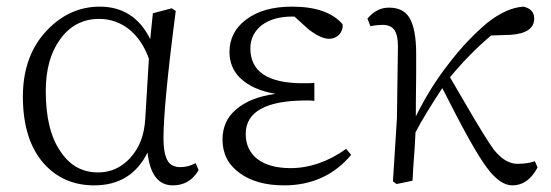

<svg xmlns="http://www.w3.org/2000/svg" viewBox="-20 -545 1663 579"><path d="M264 14C339 14 392 -19 425 -85C432 -19 458 14 501 14C535 14 561 -1 579 -32L570 -53C555 -45 540 -41 524 -41C507 -41 494 -47 487 -58C478 -71 473 -95 473 -128C473 -193 485 -321 510 -512L498 -520L441 -505L433 -427C401 -492 350 -525 281 -525C221 -525 169 -502 124 -456C74 -405 49 -337 49 -254C49 -167 70 -99 113 -51C152 -8 202 14 264 14ZM276 -25C229 -25 192 -45 164 -86C133 -129 118 -191 118 -270C118 -334 132 -386 161 -426C190 -467 230 -488 279 -488C347 -488 402 -444 429 -368L418 -186C415 -137 400 -98 372 -68C345 -39 313 -25 276 -25Z M837 14C920 14 988 -17 1039 -78L1024 -96C969 -57 913 -38 856 -38C771 -38 721 -76 721 -141C721 -208 782 -242 904 -242C913 -242 921 -242 928 -241V-295C922 -294 910 -294 893 -294C788 -294 735 -329 735 -399C735 -458 786 -495 859 -495H868L911 -456C936 -437 956 -428 973 -428C997 -428 1016 -448 1013 -472C983 -507 932 -525 861 -525C802 -525 756 -512 721 -485C688 -460 672 -427 672 -388C672 -357 683 -330 705 -309C729 -286 764 -270 811 -262C759 -255 719 -239 691 -214C664 -191 651 -161 651 -124C651 -82 668 -48 703 -23C737 2 782 14 837 14Z M1525 14C1557 14 1582 -4 1601 -40L1593 -59C1580 -54 1563 -51 1540 -51C1516 -51 1492 -65 1469 -94C1454 -114 1425 -161 1382 -235C1363 -268 1348 -293 1337 -312C1376 -359 1417 -401 1461 -438L1520 -440C1567 -443 1591 -460 1591 -489C1591 -508 1580 -520 1559 -525C1524 -523 1487 -506 1448 -475C1408 -441 1370 -401 1334 -354C1294 -303 1261 -249 1234 -194C1234 -215 1234 -257 1235 -318C1235 -355 1235 -377 1235 -384C1235 -433 1228 -469 1215 -491C1202 -512 1182 -522 1153 -522C1128 -522 1107 -511 1088 -489L1097 -466C1113 -469 1125 -470 1133 -470C1166 -470 1180 -452 1180 -405L1177 -189L1165 2L1176 10L1224 0C1225 -8 1225 -20 1226 -37C1230 -86 1232 -122 1233 -146C1252 -182 1278 -225 1311 -275C1312 -277 1313 -278 1314 -279C1374 -160 1418 -80 1447 -41C1474 -4 1500 14 1525 14Z"/></svg>

Font: AllPunType Light
Style: Regular
Weight: 300
Version: 1.0